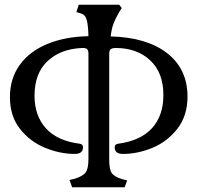

<svg xmlns="http://www.w3.org/2000/svg" viewBox="-20 -756 835 812"><path d="M274 5 296 0Q331 -11 342.5 -27Q354 -43 354 -84V-530Q354 -543 348 -548.5Q342 -554 326 -553Q236 -549 181 -497.5Q126 -446 126 -351Q126 -267 174 -213.5Q222 -160 318 -148Q331 -146 331 -133Q331 -105 296 -105Q234 -105 170.5 -131Q107 -157 64.5 -211Q22 -265 22 -345Q22 -424 63.5 -481.5Q105 -539 180 -570Q255 -601 354 -603Q353 -648 347 -671Q341 -694 322 -699L303 -705L313 -736H484L495 -722L484 -705Q468 -677 460 -656Q452 -635 448 -602Q601 -598 687 -531Q773 -464 773 -347Q773 -267 730.5 -212Q688 -157 625 -131Q562 -105 500 -105Q465 -105 465 -133Q465 -146 479 -148Q575 -161 623 -214Q671 -267 671 -354Q671 -449 615 -501Q559 -553 470 -553Q454 -553 448 -547.5Q442 -542 442 -530V-78Q442 -39 453 -23.5Q464 -8 498 2L518 7L507 36H285Z"/></svg>

Font: Kurale
Style: Regular
Weight: 400
Designer: Eduardo Rodriguez Tunni
Foundry: Eduardo Rodriguez Tunni
Version: Version 2.000